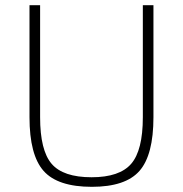

<svg xmlns="http://www.w3.org/2000/svg" viewBox="-20 -710 707 742"><path d="M573 -690V-257Q573 -111 519 -49.5Q465 12 335 12Q203 12 148.5 -49.5Q94 -111 94 -257V-690H135V-257Q135 -129 179.5 -77Q224 -25 334 -25Q442 -25 487 -77Q532 -129 532 -257V-690Z"/></svg>

Font: Exo 2.0 Extra Light
Style: Regular
Weight: 250
Designer: Natanael Gama
Version: Version 1.001;PS 001.001;hotconv 1.0.70;makeotf.lib2.5.58329